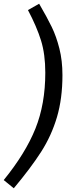

<svg xmlns="http://www.w3.org/2000/svg" viewBox="-35 -863 373 1030"><path d="M300 -460Q300 -334 270.5 -234.5Q241 -135 186 -49Q131 37 39 147L-15 103Q102 -41 155 -173Q208 -305 208 -473Q208 -572 185 -646Q162 -720 115 -809L175 -843Q218 -769 242.5 -718.5Q267 -668 283.5 -603Q300 -538 300 -460Z"/></svg>

Font: Fira Sans
Style: Italic
Weight: 400
Italic angle: -8°
Designer: bBox Type GmbH & Carrois Corporate GbR & Edenspiekermann AG
Foundry: bBox Type GmbH & Carrois Corporate GbR & Edenspiekermann AG
Version: Version 4.301